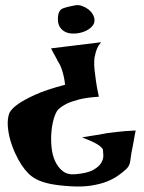

<svg xmlns="http://www.w3.org/2000/svg" viewBox="-20 -713 548 733"><path d="M293 -188.5Q310.5 -191.4 328.1 -194.3Q345.7 -197.3 359.4 -199.2Q376 -202.1 390.6 -205.1Q406.2 -207 423.8 -209Q438.5 -210.9 457.5 -212.4Q476.6 -213.9 498 -214.8Q496.1 -207 494.1 -195.3Q492.2 -183.6 490.2 -172.9Q487.3 -160.2 485.4 -147.5Q481.4 -129.9 480 -117.7Q478.5 -105.5 477.1 -96.7Q475.6 -87.9 472.2 -81.1Q468.8 -74.2 461.9 -67.4Q450.2 -56.6 432.1 -43.5Q414.1 -30.3 388.2 -20Q362.3 -9.8 327.6 -4.4Q293 1 247.1 -2Q201.2 -4.9 170.9 -11.2Q140.6 -17.6 120.6 -27.8Q100.6 -38.1 87.4 -51.8Q74.2 -65.4 62.5 -83Q50.8 -100.6 39.1 -125.5Q27.3 -150.4 19.5 -177.7Q11.7 -205.1 9.8 -231.9Q7.8 -258.8 15.6 -281.2Q24.4 -298.8 49.8 -316.4Q72.3 -332 113.8 -351.1Q155.3 -370.1 228.5 -389.6Q226.6 -407.2 223.1 -422.4Q219.7 -437.5 215.8 -448.2Q211.9 -460.9 206.1 -470.7Q200.2 -479.5 195.3 -490.2Q190.4 -499 185.1 -508.8Q179.7 -518.6 174.8 -528.3L366.2 -551.8Q356.4 -541 351.1 -528.8Q345.7 -516.6 343.8 -505.9Q339.8 -493.2 339.8 -480.5Q338.9 -466.8 340.8 -447.3Q342.8 -430.7 346.2 -404.8Q349.6 -378.9 357.4 -343.8Q310.5 -340.8 280.8 -333Q251 -325.2 233.4 -316.4Q212.9 -305.7 201.2 -293.9Q192.4 -283.2 185.5 -260.3Q178.7 -237.3 176.3 -209Q173.8 -180.7 176.8 -150.9Q179.7 -121.1 190.4 -97.7Q201.2 -74.2 219.7 -59.6Q238.3 -44.9 268.6 -47.9Q313.5 -51.8 335.4 -64Q357.4 -76.2 366.2 -90.8Q375 -105.5 374.5 -119.6Q374 -133.8 373 -141.6Q371.1 -147.5 361.3 -155.3Q353.5 -162.1 337.4 -169.9Q321.3 -177.7 293 -188.5ZM275.4 -585.9Q239.3 -581.1 219.2 -597.7Q199.2 -614.3 201.2 -644.5Q202.1 -673.8 219.7 -680.7Q237.3 -687.5 265.6 -692.4Q279.3 -695.3 293 -690.4Q306.6 -685.5 317.4 -677.2Q328.1 -668.9 334.5 -657.7Q340.8 -646.5 340.8 -635.7Q340.8 -625 334.5 -616.2Q328.1 -607.4 318.4 -601.1Q308.6 -594.7 296.9 -590.8Q285.2 -586.9 275.4 -585.9Z"/></svg>

Font: Irish Grover
Style: Regular
Weight: 400
Designer: Squid
Foundry: Font Diner, Inc DBA Sideshow
Version: Version 1.001